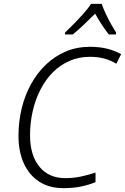

<svg xmlns="http://www.w3.org/2000/svg" viewBox="-20 -967 649 997"><path d="M309 10Q236 10 184 -23.5Q132 -57 104 -118Q76 -179 76 -262Q76 -335 92.5 -403.5Q109 -472 141 -530Q173 -588 218.5 -631.5Q264 -675 321.5 -699.5Q379 -724 448 -724Q495 -724 534.5 -714.5Q574 -705 609 -686L584 -636Q555 -654 521.5 -663Q488 -672 447 -672Q390 -672 341.5 -651Q293 -630 255 -592Q217 -554 190.5 -502.5Q164 -451 150 -390.5Q136 -330 136 -264Q136 -161 184.5 -101.5Q233 -42 319 -42Q362 -42 401.5 -50.5Q441 -59 476 -71V-21Q441 -7 401 1.5Q361 10 309 10ZM318 -798Q337 -816 363 -842.5Q389 -869 414 -897Q439 -925 453 -947H508Q516 -924 528.5 -897Q541 -870 555.5 -844Q570 -818 583 -798L582 -788H545Q533 -803 520.5 -821Q508 -839 496 -858.5Q484 -878 474 -896Q447 -869 416.5 -840Q386 -811 358 -788H317Z"/></svg>

Font: Noto Sans Display Light
Style: Italic
Weight: 300
Italic angle: -12°
Designer: Monotype Design Team
Foundry: Monotype Imaging Inc.
Version: Version 2.003